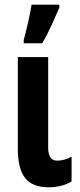

<svg xmlns="http://www.w3.org/2000/svg" viewBox="-20 -791 342 821"><path d="M186 -546.9V-159.2Q186 -104 225.1 -104Q240.7 -104 256.3 -108.6Q272 -113.3 286.1 -121.1V-15.1Q244.6 9.8 187 9.8Q119.6 9.8 87.9 -29.1Q56.2 -67.9 56.2 -157.2V-546.9ZM81.5 -606V-620.1Q84.5 -630.4 89.6 -651.1Q94.7 -671.9 100.1 -695.8Q105.5 -719.7 109.6 -740.2Q113.8 -760.7 114.7 -771H233.9V-758.8Q218.8 -723.1 200.4 -682.9Q182.1 -642.6 160.6 -606Z"/></svg>

Font: Open Sans Condensed
Style: Bold
Weight: 700
Width: 3
Designer: Monotype Design Team
Foundry: Monotype Imaging Inc.
Version: Version 3.003; ttfautohint (v1.8.4)